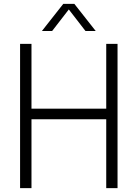

<svg xmlns="http://www.w3.org/2000/svg" viewBox="-20 -965 706 985"><path d="M83 0V-740H141.5V-407.5H525V-740H583V0H525V-353H141.5V0ZM195 -806 304.5 -945H361.5L471 -806H418.5L333 -916.5L247.5 -806Z"/></svg>

Font: Encode Sans SemiCondensed SemiCondensed Light
Style: Regular
Weight: 300
Width: 4
Designer: Multiple Designers
Foundry: Impallari Type
Version: Version 3.000; ttfautohint (v1.8.3) -l 8 -r 50 -G 200 -x 14 